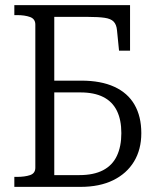

<svg xmlns="http://www.w3.org/2000/svg" viewBox="-20 -730 610 750"><path d="M36 -710H488V-532H445L437 -612Q435 -634 424 -645.5Q413 -657 388.5 -660.5Q364 -664 325 -664H192V-46H290Q346 -46 382.5 -65Q419 -84 436.5 -121Q454 -158 454 -210Q454 -262 436.5 -297.5Q419 -333 383.5 -351Q348 -369 294 -369H160V-415H298Q374 -415 426.5 -391Q479 -367 505.5 -321Q532 -275 532 -210Q532 -146 503.5 -99Q475 -52 422 -26Q369 0 294 0H36V-39H45Q77 -39 97.5 -46Q118 -53 118 -75V-634Q118 -656 97.5 -663.5Q77 -671 46 -671H36Z"/></svg>

Font: Roboto Serif 28pt Condensed Light
Style: Regular
Weight: 300
Width: 3
Designer: Greg Gazdowicz
Foundry: Commercial Type
Version: Version 1.008